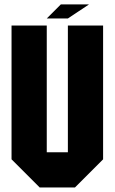

<svg xmlns="http://www.w3.org/2000/svg" viewBox="-20 -832 509 852"><path d="M437.5 -718.8V-125L312.5 0H156.2L31.2 -125V-718.8H187.5V-156.2H281.2V-718.8ZM281.2 -750H187.5L250 -812.5H375Z"/></svg>

Font: Signwood
Style: Regular
Weight: 400
Designer: GGBotNet
Foundry: GGBotNet
Version: 0.95